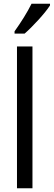

<svg xmlns="http://www.w3.org/2000/svg" viewBox="-20 -1009 288 1029"><path d="M248 -980V-989H149C127 -944 93 -890 58 -841V-829H112C154 -865 223 -940 248 -980ZM154 0V-760H71V0Z"/></svg>

Font: Noto Sans Georgian Condensed
Style: Regular
Weight: 400
Width: 3
Designer: Monotype Design Team, Akaki Razmadze
Foundry: Google LLC
Version: Version 2.005